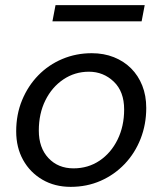

<svg xmlns="http://www.w3.org/2000/svg" viewBox="-20 -715 633 747"><path d="M255 12Q193 12 145 -16Q97 -44 70 -92.5Q43 -141 43 -204Q43 -270 66 -325.5Q89 -381 129 -422Q169 -463 222.5 -485.5Q276 -508 337 -508Q384 -508 423 -492.5Q462 -477 490 -449Q518 -421 533.5 -382Q549 -343 549 -295Q549 -231 527 -175Q505 -119 465 -77Q425 -35 371.5 -11.5Q318 12 255 12ZM266 -60Q323 -60 367.5 -90Q412 -120 437.5 -172Q463 -224 463 -289Q463 -359 422.5 -397.5Q382 -436 326 -436Q271 -436 226.5 -406Q182 -376 156.5 -324.5Q131 -273 131 -207Q131 -140 168.5 -100Q206 -60 266 -60ZM184 -632 196 -695H543L531 -632Z"/></svg>

Font: Rethink Sans
Style: Italic
Weight: 400
Italic angle: -10°
Designer: The Rethink Sans project authors (Hans Thiessen). DM Sans designed by Colophon Foundry.
Foundry: Rethink Communications LLC
Version: Version 1.001